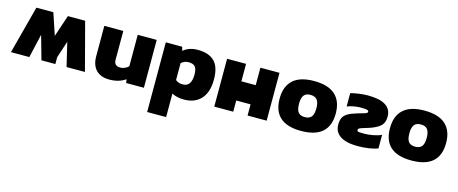

<svg xmlns="http://www.w3.org/2000/svg" viewBox="-42 -1053 4381 1837"><g transform="rotate(15 2148.5 -134.0)"><path d="M758 0H576L520 -235L465 -68V0H327L261 -235L207 0H25L150 -474H318L390 -259L462 -474H633Z M823 -175V-474H1011V-190Q1011 -158 1026.5 -143Q1042 -128 1074 -128Q1096 -128 1118 -138Q1140 -148 1154 -163V-474H1342V0H1166L1161 -36Q1096 10 1000 10Q916 10 869.5 -37.5Q823 -85 823 -175Z M1432 -474H1595L1604 -436Q1634 -460 1668.5 -472Q1703 -484 1748 -484Q1857 -484 1913 -428.5Q1969 -373 1969 -249Q1969 -123 1908.5 -56.5Q1848 10 1740 10Q1706 10 1674.5 3Q1643 -4 1620 -17V216H1432ZM1777 -246Q1777 -303 1757.5 -325Q1738 -347 1694 -347Q1672 -347 1654.5 -340Q1637 -333 1620 -319V-151Q1637 -138 1653 -132.5Q1669 -127 1692 -127Q1777 -127 1777 -246Z M2039 -474H2227V-301H2369V-474H2558V0H2369V-111H2227V0H2039Z M2623 -237Q2623 -358 2692 -421Q2761 -484 2900 -484Q3040 -484 3109.5 -421Q3179 -358 3179 -237Q3179 10 2900 10Q2623 10 2623 -237ZM2987 -237Q2987 -294 2966.5 -320.5Q2946 -347 2900 -347Q2855 -347 2835 -320.5Q2815 -294 2815 -237Q2815 -179 2835 -153Q2855 -127 2900 -127Q2946 -127 2966.5 -153Q2987 -179 2987 -237Z M3660 -20Q3628 -7 3574 1.5Q3520 10 3461 10Q3347 10 3288 -29Q3229 -68 3229 -141Q3229 -182 3241.5 -208.5Q3254 -235 3284.5 -254Q3315 -273 3369 -289L3413 -302Q3447 -311 3460.5 -317Q3474 -323 3474 -334Q3474 -347 3453.5 -350.5Q3433 -354 3392 -354Q3362 -354 3326.5 -347.5Q3291 -341 3262 -329V-461Q3292 -470 3341 -477Q3390 -484 3434 -484Q3666 -484 3666 -336Q3666 -279 3636 -248Q3606 -217 3537 -192L3487 -176Q3452 -166 3436.5 -159Q3421 -152 3421 -140Q3421 -126 3435.5 -123.5Q3450 -121 3494 -121Q3531 -121 3579 -130Q3627 -139 3660 -155Z M3716 -237Q3716 -358 3785 -421Q3854 -484 3993 -484Q4133 -484 4202.5 -421Q4272 -358 4272 -237Q4272 10 3993 10Q3716 10 3716 -237ZM4080 -237Q4080 -294 4059.5 -320.5Q4039 -347 3993 -347Q3948 -347 3928 -320.5Q3908 -294 3908 -237Q3908 -179 3928 -153Q3948 -127 3993 -127Q4039 -127 4059.5 -153Q4080 -179 4080 -237Z"/></g></svg>

Font: Kanit Bold
Style: Regular
Weight: 700
Designer: Katatrad Team
Foundry: CadsonDemak
Version: Version 1.000